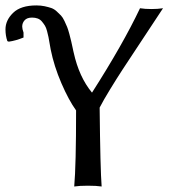

<svg xmlns="http://www.w3.org/2000/svg" viewBox="-42 -678 644 701"><path d="M75.2 -613.8Q56.6 -613.8 47.9 -604Q39.1 -594.2 39.1 -581.1Q39.1 -572.3 43.9 -559.1V-541Q15.1 -529.3 -9.8 -525.9L-15.1 -527.8Q-22 -547.4 -22 -570.8Q-22 -604 5.9 -631.1Q33.7 -658.2 90.8 -658.2Q106.9 -658.2 120.8 -655.3Q134.8 -652.3 145.3 -648.7Q155.8 -645 165 -636.5Q174.3 -627.9 180.7 -621.3Q187 -614.7 193.4 -601.3Q199.7 -587.9 203.1 -579.6Q206.5 -571.3 211.2 -554Q215.8 -536.6 218 -527.1Q220.2 -517.6 224.6 -497.1Q225.1 -494.6 225.3 -493.4Q225.6 -492.2 226.1 -490Q226.6 -487.8 227.1 -485.8Q246.6 -397 293.9 -339.8Q406.7 -516.1 469.2 -647.9Q487.3 -645 511.2 -645Q533.2 -645 553.2 -647.9Q520.5 -598.1 473.6 -527.3Q426.8 -456.5 405.5 -424.1Q384.3 -391.6 360.4 -352.5Q336.4 -313.5 321.8 -285.2Q324.2 -59.6 329.1 2.9Q310.5 0 278.8 0Q247.6 0 229 2.9Q235.8 -74.2 235.8 -274.9Q209 -312 182.1 -374.3Q155.3 -436.5 143.1 -497.1Q141.6 -503.4 139.2 -519Q136.7 -534.7 135 -542.7Q133.3 -550.8 129.9 -564Q126.5 -577.1 122.1 -584.2Q117.7 -591.3 111.3 -599.1Q105 -606.9 95.7 -610.4Q86.4 -613.8 75.2 -613.8Z"/></svg>

Font: Linear Smooth
Style: Regular
Weight: 400
Designer: Philipp H. Poll, Flanker
Foundry: Philipp H. Poll, reworked by Flanker
Version: Version 1.061 | FøM Fix